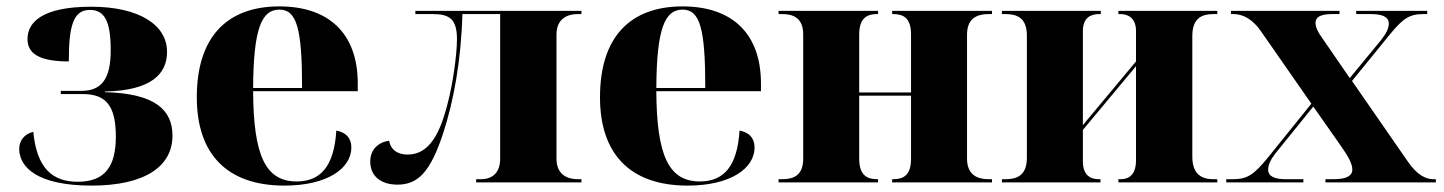

<svg xmlns="http://www.w3.org/2000/svg" viewBox="-20 -570 4512 600"><path d="M266 10C433 10 519 -50 519 -146C519 -227 464 -278 308 -282V-284C453 -287 502 -339 502 -408C502 -492 415 -549 265 -549C108 -549 66 -498 66 -448C66 -409 92 -378 195 -378C195 -492 210 -539 261 -539C306 -539 326 -505 326 -413C326 -324 298 -286 234 -286H170V-276H239C311 -276 342 -240 342 -143C342 -50 308 -2 223 -2C143 -2 95 -45 84 -158C54 -151 40 -128 40 -105C40 -48 96 10 266 10Z M869 10C1003 10 1078 -44 1078 -109C1078 -138 1062 -156 1031 -162C1024 -49 981 -3 907 -3C810 -3 772 -83 771 -285H1098V-309C1098 -468 1005 -550 853 -550C689 -550 595 -454 595 -266C595 -91 687 10 869 10ZM924 -295H771C772 -479 797 -540 853 -540C908 -540 924 -479 924 -295Z M1222 7C1286 7 1325 -32 1365 -154C1397 -252 1421 -379 1425 -526H1543V-74C1543 -18 1504 -10 1484 -10H1468V0H1797V-10H1785C1762 -10 1719 -18 1719 -74V-462C1719 -518 1762 -526 1785 -526H1797V-536H1278V-526H1332C1383 -526 1408 -512 1408 -448C1408 -398 1395 -309 1380 -251C1356 -154 1322 -87 1254 -87C1222 -87 1201 -102 1196 -130C1172 -128 1137 -110 1137 -65C1137 -20 1170 7 1222 7Z M2129 10C2263 10 2338 -44 2338 -109C2338 -138 2322 -156 2291 -162C2284 -49 2241 -3 2167 -3C2070 -3 2032 -83 2031 -285H2358V-309C2358 -468 2265 -550 2113 -550C1949 -550 1855 -454 1855 -266C1855 -91 1947 10 2129 10ZM2184 -295H2031C2032 -479 2057 -540 2113 -540C2168 -540 2184 -479 2184 -295Z M2413 0H2724V-10H2721C2691 -10 2665 -21 2665 -74V-271H2827V-74C2827 -21 2802 -10 2771 -10H2768V0H3080V-10H3069C3035 -10 3002 -23 3002 -74V-462C3002 -514 3035 -526 3069 -526H3080V-536H2768V-526H2771C2802 -526 2827 -515 2827 -462V-281H2665V-462C2665 -514 2690 -526 2720 -526H2724V-536H2413V-526H2424C2458 -526 2490 -515 2490 -462V-74C2490 -21 2459 -10 2424 -10H2413Z M3111 0H3419V-10H3414C3389 -10 3364 -21 3364 -66V-164L3530 -363V-69C3530 -23 3507 -10 3482 -10H3475V0H3784V-10H3772C3738 -10 3706 -23 3706 -80V-458C3706 -515 3738 -526 3772 -526H3784V-536H3475V-526H3481C3506 -526 3530 -513 3530 -473V-378L3364 -179V-473C3364 -516 3390 -526 3415 -526H3420V-536H3111V-526H3122C3156 -526 3189 -516 3189 -459V-77C3189 -20 3156 -10 3122 -10H3111Z M3812 0H4053V-10H3999C3964 -10 3943 -18 3943 -40C3943 -55 3951 -72 3966 -91L4084 -237L4171 -113C4197 -76 4206 -56 4206 -40C4206 -20 4187 -10 4147 -10H4122V0H4467V-10H4459C4435 -10 4408 -24 4381 -63L4205 -317L4323 -462C4364 -512 4384 -526 4428 -526H4440V-536H4218V-526H4263C4299 -526 4320 -518 4320 -496C4320 -481 4311 -464 4296 -445L4198 -326L4112 -451C4098 -470 4091 -485 4091 -499C4091 -515 4104 -526 4143 -526H4166V-536H3827V-526H3835C3865 -526 3895 -509 3920 -473L4078 -246L3945 -81C3898 -23 3878 -10 3832 -10H3812Z"/></svg>

Font: Noto Serif Display ExtraBold
Style: Regular
Weight: 800
Designer: Monotype Design Team
Foundry: Monotype Imaging Inc.
Version: Version 2.009